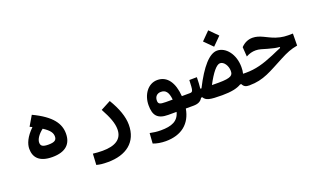

<svg xmlns="http://www.w3.org/2000/svg" viewBox="-87 -1140 3105 1877"><g transform="rotate(-20 1465.0 -201.5)"><path d="M285.6 3.9C424.8 3.9 487.3 -61 487.3 -167.5C487.3 -267.6 430.7 -361.3 235.8 -453.6L175.3 -350.6C184.1 -346.2 192.4 -342.3 200.7 -338.4C125.5 -265.6 98.6 -200.2 98.6 -148.4C98.6 -60.5 148.4 3.9 285.6 3.9ZM289.1 -289.1C359.4 -244.1 376 -211.9 376 -177.2C376 -140.1 354 -123.5 289.6 -123.5C228 -123.5 210.4 -139.6 210.4 -173.3C210.4 -205.6 237.3 -250 289.1 -289.1Z M778.3 235.8C968.3 235.8 1094.2 142.6 1094.2 -38.1C1094.2 -122.1 1060.1 -216.3 998 -319.3L894.5 -264.6C948.2 -166 974.6 -98.1 974.6 -34.2C974.6 68.4 897.5 114.3 766.6 114.3C724.6 114.3 704.1 111.8 667 107.9L660.6 223.1C696.8 232.4 726.1 235.8 778.3 235.8Z M1379.9 237.3C1544.4 237.3 1646 153.3 1671.9 3.9H1752.9C1782.2 3.9 1799.3 -19 1799.3 -59.6C1799.3 -100.6 1787.6 -123.5 1757.8 -123.5L1676.8 -123C1666.5 -264.6 1607.9 -353.5 1503.9 -353.5C1405.8 -353.5 1340.3 -258.3 1340.3 -149.9C1340.3 -47.9 1375 3.9 1488.8 3.9H1575.7C1552.7 93.3 1483.4 121.1 1371.1 121.1C1327.1 121.1 1295.4 116.2 1257.3 108.4L1250 214.8C1283.7 229 1333.5 237.3 1379.9 237.3ZM1581.1 -122.1C1566.4 -122.1 1552.2 -122.1 1537.1 -122.1C1528.3 -122.1 1519.5 -122.1 1510.3 -122.1C1444.3 -122.1 1432.1 -132.3 1432.1 -166C1432.1 -204.6 1456.1 -232.4 1497.6 -232.4C1545.4 -232.4 1573.2 -203.1 1581.1 -122.1Z M2337.9 4.4C2364.3 4.4 2381.3 -18.1 2381.3 -67.9C2381.3 -107.9 2369.6 -123.5 2343.8 -123.5C2333 -123.5 2323.2 -123.5 2314 -124C2319.3 -144.5 2321.3 -167 2321.3 -191.9C2321.3 -326.2 2240.7 -423.8 2151.4 -423.8C2071.3 -423.8 1981 -322.8 1882.8 -128.4C1878.9 -128.9 1875 -129.4 1871.1 -129.9C1875 -162.1 1877 -200.7 1877.9 -247.1L1799.3 -246.1C1794.9 -132.8 1792.5 -123.5 1757.8 -123.5L1750 3.9C1798.3 3.9 1829.1 -9.8 1848.1 -44.4H1861.3C1883.3 -5.4 1921.4 3.9 2052.2 3.9C2146 3.9 2209 -9.8 2250.5 -35.2H2262.7C2278.3 -4.9 2296.9 4.4 2337.9 4.4ZM1990.2 -124C2048.3 -234.9 2099.6 -297.9 2136.7 -297.9C2177.2 -297.9 2210.9 -244.1 2210.9 -192.4C2210.9 -149.4 2197.8 -123.5 2059.1 -123.5C2032.7 -123.5 2009.8 -123.5 1990.2 -124ZM2138.7 -469.2 2223.6 -554.2 2138.7 -639.6 2053.7 -554.2Z M2336.4 3.9C2482.9 3.9 2567.4 -54.7 2721.7 -134.8C2791 -170.9 2835.9 -189.9 2904.8 -202.1L2906.2 -326.7C2835 -324.7 2794.4 -326.7 2733.9 -346.7C2652.3 -374 2597.2 -423.3 2519 -423.3C2476.6 -423.3 2435.1 -406.7 2399.4 -369.6L2406.2 -270C2442.4 -289.1 2471.7 -296.9 2507.8 -296.9C2543 -296.9 2574.2 -285.2 2623 -271C2669.9 -257.8 2705.6 -249.5 2740.7 -247.1V-237.3C2711.9 -226.1 2682.6 -212.4 2642.6 -195.3C2528.3 -147 2444.3 -123.5 2344.7 -123.5C2322.8 -123.5 2309.6 -107.9 2309.6 -64C2309.6 -14.6 2319.8 3.9 2336.4 3.9Z"/></g></svg>

Font: Cascadia Code PL SemiBold
Style: Regular
Weight: 600
Monospace: yes
Designer: Aaron Bell
Foundry: Saja Typeworks
Version: Version 2404.023